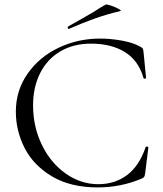

<svg xmlns="http://www.w3.org/2000/svg" viewBox="-20 -804 709 836"><path d="M590 -601Q599 -597 601.5 -592.5Q604 -588 605 -577L616 -465Q616 -462 611 -461.5Q606 -461 605 -464Q583 -541 523.5 -577.5Q464 -614 376 -614Q300 -614 243 -580.5Q186 -547 155 -486Q124 -425 124 -345Q124 -252 162.5 -173Q201 -94 266.5 -48Q332 -2 408 -2Q480 -2 533 -41.5Q586 -81 614 -163Q614 -166 618 -166Q621 -166 623.5 -165Q626 -164 626 -162L612 -49Q610 -37 607.5 -33.5Q605 -30 596 -26Q506 12 406 12Q286 12 205.5 -36.5Q125 -85 87 -160Q49 -235 49 -318Q49 -410 100 -483Q151 -556 235 -596Q319 -636 415 -636Q463 -636 512 -627Q561 -618 590 -601ZM280 -678Q276 -678 275 -682.5Q274 -687 277 -689Q310 -707 386 -751Q404 -763 417.5 -771Q431 -779 440 -784Q444 -786 463.5 -779.5Q483 -773 497 -765Q511 -757 504 -756Q442 -741 390.5 -722.5Q339 -704 282 -679Z"/></svg>

Font: Cormorant SC
Style: Regular
Weight: 400
Designer: Christian Thalmann (Catharsis Fonts)
Foundry: Catharsis Fonts
Version: Version 4.000